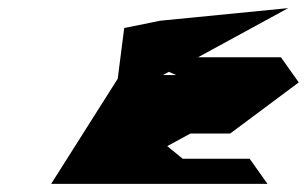

<svg xmlns="http://www.w3.org/2000/svg" viewBox="-20 -641 756 473"><path d="M106 -188H639L595 -250H430L392 -281L449 -312H547L716 -438L672 -500H468L690 -621L375 -590L286 -572L270 -447ZM381 -456 396 -464 414 -456Z"/></svg>

Font: bitstorm
Style: suextobl
Weight: 400
Version: Version 0.2